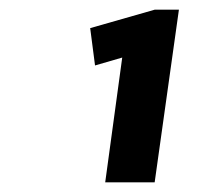

<svg xmlns="http://www.w3.org/2000/svg" viewBox="-20 -806 417 396"><path d="M299 -430H197L236 -716L269 -698L176 -671L166 -748L299 -786H349Z"/></svg>

Font: Pathway Extreme 8pt Thin 12pt SemiBold
Style: Italic
Weight: 600
Italic angle: -8°
Version: Version 1.001;gftools[0.9.26]